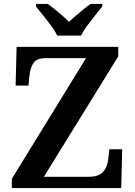

<svg xmlns="http://www.w3.org/2000/svg" viewBox="-20 -951 681 971"><path d="M40 0V-47L415 -657H211Q165 -657 149 -632Q133 -607 129 -569L124 -518H59L64 -714H578V-666L202 -57H430Q467 -57 487.5 -70.5Q508 -84 517 -105.5Q526 -127 528 -151L533 -196H598L593 0ZM269 -771Q259 -794 239 -820.5Q219 -847 198.5 -873Q178 -899 162 -918V-931H221Q245 -915 276 -888.5Q307 -862 329 -841Q344 -855 363.5 -871.5Q383 -888 402.5 -904Q422 -920 438 -931H497V-918Q482 -899 461 -873Q440 -847 420.5 -820.5Q401 -794 390 -771Z"/></svg>

Font: Noto Naskh Arabic SemiBold
Style: Regular
Weight: 600
Designer: Monotype Design Team, David Williams, Mohamad Dakak and Nizar Qandah
Foundry: Monotype Imaging Inc.
Version: Version 2.016